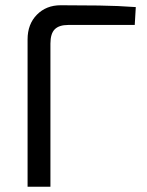

<svg xmlns="http://www.w3.org/2000/svg" viewBox="-20 -711 558 731"><path d="M211 -691Q283 -691 356.5 -690Q430 -689 497 -684L493 -616H240Q205 -616 188.5 -599.5Q172 -583 172 -545V0H85V-561Q85 -619 120.5 -655Q156 -691 211 -691Z"/></svg>

Font: Exo 2
Style: Regular
Weight: 400
Designer: Natanael Gama
Foundry: Natanael Gama
Version: Version 2.010